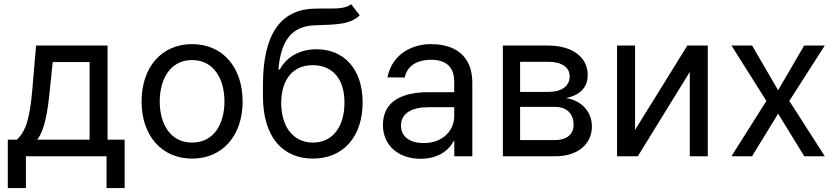

<svg xmlns="http://www.w3.org/2000/svg" viewBox="-20 -770 4125 946"><path d="M18.5 156.6H107.6V0H505V156.6H594.1V-81.7H509.9V-545.5H157.7L139.6 -332.7C126.8 -183.9 108 -126.4 63.6 -81.7H18.5ZM163.4 -81.7C201.3 -132.1 214.8 -218.4 226.2 -332.7L239.7 -464.1H421.5V-81.7Z M926.5 11.4C1075.6 11.4 1175.4 -100.9 1175.4 -269.9C1175.4 -440.3 1075.6 -552.6 926.5 -552.6C777.3 -552.6 677.6 -440.3 677.6 -269.9C677.6 -100.9 777.3 11.4 926.5 11.4ZM767 -269.9C767 -378.2 817.5 -474.1 926.5 -474.1C1035.5 -474.1 1085.9 -378.2 1085.9 -269.9C1085.9 -161.9 1035.5 -67.5 926.5 -67.5C817.5 -67.5 767 -161.9 767 -269.9Z M1752.5 -694.6 1709.9 -749.6C1674.4 -720.5 1616.1 -730.1 1528.8 -727.3C1359.7 -723.4 1275.6 -596.9 1275.6 -352.3V-295.5C1275.6 -93.8 1373.9 11.4 1522 11.4C1669.4 11.4 1766.7 -94.5 1766.7 -265.3C1766.7 -436.1 1669 -527.3 1540.5 -527.3C1464.5 -527.3 1395.2 -495.7 1358.7 -427.6H1351.9C1363.3 -567.8 1415.8 -641.3 1530.5 -645.2C1632.1 -649.5 1703.1 -647 1752.5 -694.6ZM1365.4 -264.9C1367.2 -382.1 1425.8 -448.9 1520.6 -448.9C1617.9 -448.9 1677.2 -382.1 1677.2 -264.9C1677.2 -144.5 1618.3 -67.5 1522 -67.5C1425.1 -67.5 1365.4 -145.2 1365.4 -264.9Z M2052.6 12.4C2146.7 12.4 2196.4 -37.3 2214.1 -73.9H2218.4V0H2307.2V-360.1C2307.2 -529.8 2177.2 -552.6 2103 -552.6C2016.7 -552.6 1913.4 -509.2 1888.8 -388.8L1974.1 -388.1C1985.1 -441.1 2028.1 -475.5 2105.8 -475.5C2180.8 -475.5 2218 -436.1 2218 -368.3V-315.7H2089.8C1975.1 -315.7 1866.8 -279.5 1866.8 -154.5C1866.8 -47.9 1948.9 12.4 2052.6 12.4ZM1955.6 -151.3C1955.6 -213.4 2011.4 -241.5 2089.8 -241.8H2218V-197.1C2218 -130 2164.4 -65 2067.8 -65C2002.8 -65 1955.6 -94.5 1955.6 -151.3Z M2457.7 0H2715.9C2828.8 0 2896.3 -61.8 2896.3 -146.7C2896.3 -230.8 2832 -278.1 2768.8 -286.6C2831.7 -299.7 2875.7 -334.5 2875.7 -400.2C2875.7 -487.9 2800.4 -545.5 2681.5 -545.5H2457.7ZM2542.6 -79.9V-243.3H2715.9C2772 -243.3 2806.1 -209.9 2806.1 -154.8C2806.1 -108.3 2772 -79.9 2715.9 -79.9ZM2542.6 -317.1V-465.6H2681.5C2747.2 -465.6 2786.9 -438.2 2786.9 -393.5C2786.9 -345.9 2747.2 -317.1 2681.8 -317.1Z M3109 -130V-545.5H3020.2V0H3122.5L3378.6 -415.5V0H3467.3V-545.5H3366.5Z M3685.7 -545.5H3584.2L3756 -272.7L3583.8 0H3685.4L3813.9 -209.9L3942.8 0H4044L3869 -272.7L4043.7 -545.5H3942.1L3813.9 -325.3Z"/></svg>

Font: Margiela Sans Text
Style: Regular
Weight: 400
Designer: Stefan Endress, Andreas Faust
Version: Version 1.100;FEAKit 1.0